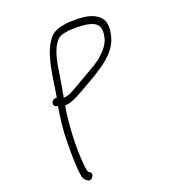

<svg xmlns="http://www.w3.org/2000/svg" viewBox="-173 -631 861 936"><g transform="rotate(-30 257.5 -163.0)"><path d="M93 -201 105 -194C84 -138 66 -76 55 -14C44 46 34 101 33 150C32 174 39 183 51 193C67 207 95 177 79 163L73 158C68 145 71 119 73 99C80 26 100 -67 125 -146L137 -180H139C151 -177 165 -178 181 -182C197 -185 219 -192 243 -201C328 -232 436 -263 484 -332C506 -364 523 -415 511 -445C494 -485 451 -506 392 -516C368 -520 349 -525 320 -523C290 -523 267 -515 252 -503C182 -446 157 -332 120 -232C116 -235 111 -235 106 -234C87 -230 84 -209 93 -201ZM150 -216C156 -233 162 -251 169 -268C194 -335 212 -412 252 -458C268 -475 279 -487 313 -487C338 -489 354 -484 375 -481C426 -471 484 -456 478 -405C471 -351 437 -324 402 -302C375 -283 334 -271 295 -256C273 -248 252 -241 229 -232C202 -222 178 -212 153 -215C152 -215 151 -215 150 -216Z"/></g></svg>

Font: Stray Cat
Style: ExtObl
Weight: 400
Version: Version 1.0